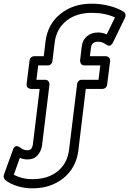

<svg xmlns="http://www.w3.org/2000/svg" viewBox="-290 -797 739 1045"><path d="M-269 154.8 -219.2 17.1Q-218.8 15.6 -218 13.4Q-217.3 11.2 -213.9 6.6Q-210.4 2 -206.3 -0.2Q-202.1 -2.4 -194.8 -1.2Q-187.5 0 -179.2 6.8Q-161.1 21 -140.1 21Q-127.9 21 -120.8 13.7Q-113.8 6.3 -110.8 -13.2L-74.2 -313H-120.1Q-129.9 -313 -138.4 -319.6Q-147 -326.2 -145 -340.8L-128.9 -469.2Q-127.4 -479 -120.1 -485.1Q-112.8 -491.2 -104 -491.2H-51.8L-42 -573.2Q-29.8 -666.5 40 -722.2Q109.9 -777.8 210.9 -776.9Q257.8 -776.9 303.5 -765.4Q349.1 -753.9 381.8 -733.9Q390.1 -729 392.6 -719.7Q395 -710.4 391.1 -702.1L324.2 -564Q322.8 -560.5 320.1 -557.6Q317.4 -554.7 313 -551Q308.6 -547.4 301.8 -548.3Q294.9 -549.3 287.1 -555.2Q266.6 -569.8 245.1 -569.8Q209.5 -571.3 205.1 -537.1L199.2 -491.2H284.2Q293.9 -491.2 302.5 -484.4Q311 -477.5 309.1 -462.9L293 -335Q291.5 -325.2 284.2 -319.1Q276.9 -313 268.1 -313H176.8L136.2 23.9Q124 117.2 54.9 172.9Q-14.2 228.5 -116.2 228Q-155.3 228 -193.8 216.6Q-232.4 205.1 -259.8 184.1Q-266.1 179.2 -268.8 170.4Q-271.5 161.6 -269 154.8ZM-214.8 153.8Q-170.4 178.2 -116.2 178.2Q-30.3 178.7 23.2 135.7Q76.7 92.8 85.9 18.1L129.9 -340.8Q130.9 -349.6 137.9 -356.2Q145 -362.8 154.8 -362.8H246.1L255.9 -440.9H170.9Q156.2 -440.9 150.6 -450.2Q145 -459.5 146 -469.2L154.8 -543Q158.2 -578.1 183.3 -599.6Q208.5 -621.1 245.1 -620.1Q266.6 -620.1 291 -609.9L335.9 -702.1Q281.2 -727.1 210.9 -727.1Q126.5 -727.5 71.8 -684.1Q17.1 -640.6 7.8 -566.9L-4.9 -462.9Q-5.9 -454.1 -12.9 -447.5Q-20 -440.9 -29.8 -440.9H-82L-91.8 -362.8H-45.9Q-31.2 -362.8 -25.6 -353.8Q-20 -344.7 -21 -335L-61 -6.8Q-65.9 27.3 -86.4 49.3Q-106.9 71.3 -141.1 70.8Q-161.1 70.8 -182.1 62Z"/></svg>

Font: Trueno ExtraBold Outline
Style: Regular
Weight: 800
Width: 6
Designer: Julieta Ulanovsky
Foundry: Julieta Ulanovsky
Version: Version 3.001b | FøM Fix